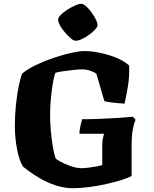

<svg xmlns="http://www.w3.org/2000/svg" viewBox="-20 -988 810 1008"><path d="M365 0Q316 0 271.5 -15Q227 -30 191 -51Q155 -72 131 -90Q107 -108 100 -114Q81 -146 69.5 -205Q58 -264 58 -329Q58 -386 64 -441Q70 -496 79 -539Q88 -582 96 -601Q123 -625 167 -646Q211 -667 261 -684Q311 -701 354.5 -710.5Q398 -720 423 -720Q458 -720 503 -711Q548 -702 590 -685Q632 -668 658 -644Q660 -583 651 -531.5Q642 -480 634 -444Q600 -446 570.5 -449.5Q541 -453 528 -457L486 -601Q470 -612 450 -618Q430 -624 416 -624Q396 -624 367 -621Q338 -618 311.5 -614Q285 -610 271 -606Q265 -592 260 -565.5Q255 -539 251 -506.5Q247 -474 245 -442Q243 -410 243 -384Q243 -345 247 -300Q251 -255 257.5 -216.5Q264 -178 272 -156Q275 -152 297.5 -139.5Q320 -127 351 -116Q382 -105 408 -105Q420 -105 442 -107.5Q464 -110 485.5 -114Q507 -118 517 -121V-227Q517 -247 520.5 -263.5Q524 -280 526 -286H397Q397 -303 402 -326Q407 -349 411 -362Q454 -362 504.5 -364Q555 -366 602 -369Q649 -372 678 -375L692 -359Q685 -347 678 -313Q671 -279 671 -224V-64Q653 -54 618 -43Q583 -32 538.5 -22Q494 -12 448.5 -6Q403 0 365 0ZM377 -774Q367 -774 352 -786.5Q337 -799 321.5 -817Q306 -835 295.5 -853.5Q285 -872 285 -885Q285 -896 299 -910Q313 -924 333.5 -937Q354 -950 374 -959Q394 -968 406 -968Q417 -968 431.5 -955.5Q446 -943 459.5 -924.5Q473 -906 482.5 -887.5Q492 -869 492 -857Q492 -847 479.5 -833Q467 -819 448 -805.5Q429 -792 410 -783Q391 -774 377 -774Z"/></svg>

Font: Texturina Black
Style: Regular
Weight: 900
Designer: Guillermo Torres Carreño
Foundry: Omnibus-Type
Version: Version 1.002; ttfautohint (v1.8.3)